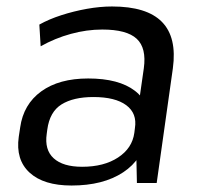

<svg xmlns="http://www.w3.org/2000/svg" viewBox="-20 -568 619 596"><path d="M401.1 -179.2 426.4 -355.9Q435.2 -419 404.4 -447.6Q373.6 -476.3 297.5 -476.3Q248.9 -476.3 199.9 -462.8Q150.8 -449.4 106.2 -424.3L102.1 -491.7Q131.9 -508.4 170.3 -520.8Q208.6 -533.2 249.8 -540.6Q291 -547.9 327.7 -547.9Q435.8 -547.9 482.7 -500Q529.7 -452.1 516.6 -355.9L466.4 0H405ZM202 7.9Q115.5 7.9 71.9 -32.1Q28.2 -72.2 38.2 -143.2L42.6 -172.3Q52.7 -244.3 108.1 -284.4Q163.4 -324.4 253.7 -324.4Q348.9 -324.4 398.8 -286.1Q448.7 -247.9 438.5 -176.8L434.1 -145.9Q424.1 -73.8 362.2 -33Q300.2 7.9 202 7.9ZM234.9 -50.3Q302.6 -50.3 346.5 -79.1Q390.5 -107.9 397 -155.7L398.8 -170.2Q406.1 -216.1 371.8 -241.5Q337.6 -266.8 269.9 -266.8Q207.9 -266.8 171 -243.9Q134.2 -221 126.8 -165.8L125.1 -153Q117.7 -102.9 146.7 -76.6Q175.6 -50.3 234.9 -50.3Z"/></svg>

Font: Pathway Extreme 8pt Thin
Style: Italic
Weight: 100
Italic angle: -8°
Designer: Eduardo Rodriguez Tunni
Foundry: Eduardo Rodriguez Tunni
Version: Version 1.000